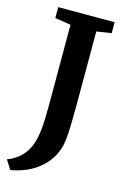

<svg xmlns="http://www.w3.org/2000/svg" viewBox="-151 -804 680 1053"><g transform="rotate(15 189.0 -277.5)"><path d="M112 7Q123 -27 128 -74.5Q133 -122 133 -208V-667L43 -681V-743H363V-681L279 -668V-275Q279 -168 276.5 -109.5Q274 -51 266 -16Q245 65 180 118.5Q115 172 20 188L-13 136Q27 123 61.5 90Q96 57 112 7Z"/></g></svg>

Font: Koeln Type Serif
Style: Bold
Weight: 700
Designer: Eben Sorkin
Foundry: Eben Sorkin
Version: Version 2.002